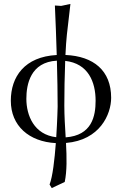

<svg xmlns="http://www.w3.org/2000/svg" viewBox="-20 -718 619 976"><path d="M309 207C320.8 151 319.4 81.7 315.5 8.7C487.9 -5.6 545 -136.9 545 -221C545 -359.4 455.7 -432.3 312.7 -438.6C314.6 -479.1 317 -515.1 320 -542L338 -698L291 -688L259 -690C262.7 -608.7 266 -521.8 268.4 -438.4C105.2 -429.6 35 -328.3 35 -206C35 -78.2 127.7 2.3 263.8 9.5C257.6 92.1 247.7 179.8 232 220L243 238ZM313.8 -19.8C310.6 -73.5 307 -128.5 307 -181C307 -248.6 308.4 -333.5 311.4 -408.5C428.9 -395.5 466 -300.8 466 -206C466 -127.1 447 -29.3 313.8 -19.8ZM269.2 -409.6C271.6 -323.2 273 -241.9 273 -176C273 -176 271.4 -104.5 265.9 -20.5C153 -33.5 114 -131.2 114 -216C114 -288.6 134.6 -402.4 269.2 -409.6Z"/></svg>

Font: Libertinus Math
Style: Regular
Weight: 400
Designer: Philipp H. Poll
Foundry: Khaled Hosny
Version: Version 6.2